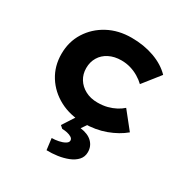

<svg xmlns="http://www.w3.org/2000/svg" viewBox="-178 -688 1043 1080"><g transform="rotate(30 343.0 -148.0)"><path d="M375.1 10Q287.2 10 219.1 -26Q151 -62 111.8 -124.3Q72.6 -186.6 72.6 -265.9Q72.6 -345.2 111.8 -407.5Q151 -469.7 217.9 -505.7Q284.9 -541.7 370.5 -541.7Q450.6 -541.7 517.8 -517.5Q584.9 -493.2 627.2 -449.2L539.8 -338.8Q521.7 -356.5 496.9 -371.3Q472.2 -386.1 443.7 -394.5Q415.2 -402.8 384.5 -402.8Q339.1 -402.8 304.7 -385.3Q270.2 -367.9 251.7 -336.9Q233.1 -306 233.1 -266.4Q233.1 -227.5 252 -196.8Q270.9 -166 305.1 -147.8Q339.3 -129.5 383.8 -129.5Q419.5 -129.5 447.7 -136.9Q475.9 -144.3 499.2 -156.7Q522.6 -169 539.8 -184.7L626.7 -75.7Q581.8 -38 517 -14Q452.2 10 375.1 10ZM270.9 245.7 261.6 171.8Q283 171.8 306 167.1Q329 162.4 344.7 153.2Q360.4 144.1 360.4 131.8Q360.4 119.7 348.6 112.3Q336.9 105 320.3 101.3Q303.8 97.7 287.6 97.7L270.4 82.6L339.1 -24H421.1L375.2 42.6Q425.8 49.1 452 75.1Q478.1 101 478.1 139Q478.1 169.6 458.9 190.7Q439.7 211.7 408.3 224.2Q376.9 236.6 341.1 241.7Q305.2 246.7 270.9 245.7Z"/></g></svg>

Font: Lexend Exa
Style: Regular
Weight: 400
Designer: Bonnie Shaver-Troup, Thomas Jockin
Foundry: Lexend
Version: Version 1.007